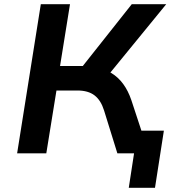

<svg xmlns="http://www.w3.org/2000/svg" viewBox="-20 -725 806 908"><path d="M589 163 614 0H563L579 -107H755L713 163ZM61 0 173 -705H311L264 -413H387L355 -392L603 -705H766L489 -366L430 -406Q473 -400 506 -380Q539 -360 562.5 -328Q586 -296 601 -252L684 0H535L472 -203Q457 -251 427 -274Q397 -297 346 -297H247L199 0Z"/></svg>

Font: Nunito Sans 6pt
Style: Bold Italic
Weight: 700
Italic angle: -9°
Version: Version 3.101;gftools[0.9.27]